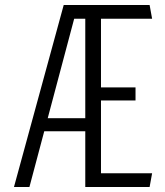

<svg xmlns="http://www.w3.org/2000/svg" viewBox="-20 -750 660 770"><path d="M322 0V-730H385V0ZM277.5 -675 98 0H36L235.5 -730H342V-675ZM138 -276H364.5V-223.5H138ZM580 0H363V-55H590ZM523.5 -347H363V-399.5H523.5ZM363 -675V-730H580L590 -675Z"/></svg>

Font: Monaspace Argon Var ExtraLight
Style: Regular
Weight: 200
Designer: Riley Cran and the Lettermatic Team
Version: Version 1.200 (Monaspace Argon Var)